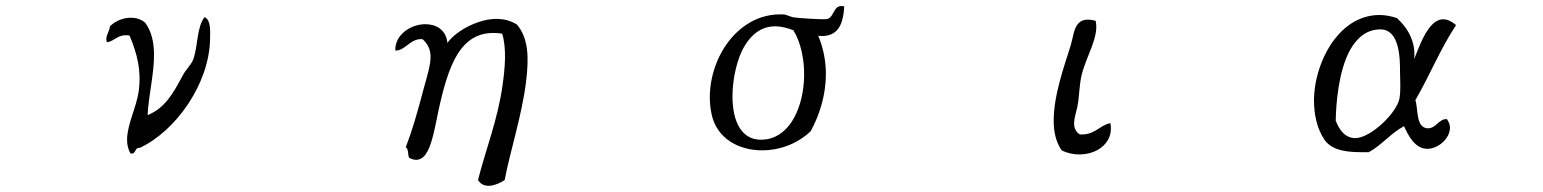

<svg xmlns="http://www.w3.org/2000/svg" viewBox="-20 -537 5040 627"><path d="M666 -410C666 -431 670 -472 648 -481C622 -448 627 -387 611 -343C605 -326 587 -310 577 -291C546 -233 519 -184 462 -161C465 -225 484 -298 483 -363C482 -400 475 -435 454 -463C420 -492 365 -478 339 -451C337 -430 322 -419 329 -399C357 -403 364 -427 403 -421C428 -361 442 -308 433 -240C426 -187 395 -131 395 -81C395 -65 398 -50 406 -36C426 -32 418 -56 436 -54C553 -108 664 -263 666 -410Z M1698 -271C1708 -353 1705 -413 1668 -457C1629 -481 1584 -479 1543 -465C1497 -450 1458 -421 1441 -397C1437 -440 1404 -458 1369 -458C1322 -458 1269 -424 1271 -372C1304 -371 1320 -413 1360 -409C1378 -393 1385 -375 1386 -355C1387 -325 1375 -290 1364 -249C1342 -166 1327 -113 1305 -56C1315 -51 1311 -32 1316 -22C1335 -11 1350 -14 1362 -24C1384 -44 1394 -92 1401 -123C1414 -187 1429 -263 1455 -323C1485 -392 1531 -441 1620 -427C1635 -378 1629 -313 1621 -258C1606 -148 1565 -45 1541 51C1561 83 1602 68 1628 51C1645 -40 1685 -162 1698 -271Z M2737 -516C2718 -521 2710 -511 2704 -500C2698 -490 2694 -479 2682 -475C2671 -472 2587 -478 2574 -480C2559 -482 2549 -490 2537 -490C2458 -493 2395 -452 2353 -393C2307 -328 2287 -240 2304 -163C2321 -85 2392 -46 2469 -46C2524 -46 2582 -66 2627 -108C2657 -162 2677 -228 2677 -295C2677 -337 2669 -380 2652 -420C2680 -417 2699 -424 2712 -437C2729 -454 2735 -483 2737 -516ZM2606 -288C2604 -191 2563 -94 2482 -82C2401 -70 2372 -142 2372 -222C2372 -282 2388 -348 2411 -386C2445 -442 2494 -469 2571 -438C2595 -399 2607 -343 2606 -288Z M3606 -135C3569 -127 3555 -95 3506 -98C3475 -119 3491 -155 3498 -187C3505 -220 3504 -261 3513 -295C3528 -355 3570 -417 3558 -469C3529 -477 3512 -472 3501 -460C3486 -443 3484 -413 3476 -387C3456 -323 3420 -224 3421 -141C3421 -105 3429 -72 3447 -46C3485 -27 3531 -29 3564 -47C3594 -64 3614 -94 3606 -135Z M4735 -455C4723 -465 4709 -474 4693 -474C4656 -474 4630 -423 4613 -381C4607 -367 4598 -344 4598 -344C4604 -397 4580 -443 4542 -478C4523 -484 4505 -488 4485 -488C4424 -488 4375 -456 4339 -410C4295 -353 4271 -275 4271 -209C4271 -165 4280 -118 4305 -81C4332 -41 4391 -40 4434 -40H4450C4492 -63 4523 -103 4565 -125C4579 -94 4601 -51 4641 -51C4676 -51 4715 -84 4715 -120C4715 -130 4711 -140 4705 -148C4680 -150 4669 -118 4644 -118C4602 -118 4612 -183 4602 -210C4649 -290 4683 -377 4735 -455ZM4552 -302C4552 -275 4555 -241 4550 -215C4541 -168 4456 -86 4406 -86C4372 -86 4353 -114 4342 -143C4343 -200 4351 -305 4389 -374C4411 -413 4442 -441 4488 -441C4551 -441 4552 -346 4552 -302Z"/></svg>

Font: Yuji Syuku Std R
Style: Regular
Weight: 400
Designer: Kataoka Yuji
Foundry: Kinuta Font Factory
Version: Version 3.000;hotconv 1.0.111;makeotfexe 2.5.65597